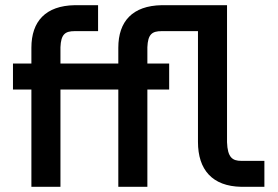

<svg xmlns="http://www.w3.org/2000/svg" viewBox="-20 -720 1071 740"><path d="M436 -375V0H548V-375H632V-475H548V-538C550 -588 566 -600 603 -600H743V-173C743 -66 798 -2 910 0H999V-100H910C876 -100 857 -113 855 -172V-700H603C491 -698 436 -638 436 -536V-475H213V-538C215 -588 231 -600 268 -600H358V-700H268C156 -698 101 -638 101 -536V-475H30V-375H101V0H213V-375Z"/></svg>

Font: Mint Spirit
Style: Bold
Weight: 700
Designer: HARENDAL Hirwen
Foundry: Arkandis Digital Foundry.
Version: Version 1.004;FFEdit